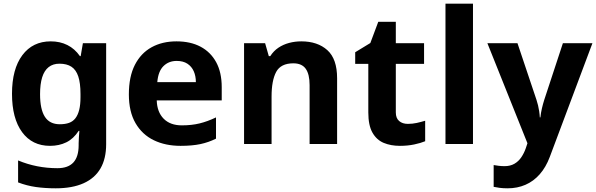

<svg xmlns="http://www.w3.org/2000/svg" viewBox="-20 -780 3229 1040"><path d="M255 -556Q305 -556 345 -536Q385 -516 413 -476H417L429 -546H555V1Q555 79 524.5 132Q494 185 433 212.5Q372 240 282 240Q224 240 174.5 233Q125 226 78 208V89Q128 110 181.5 120.5Q235 131 291 131Q349 131 377.5 100Q406 69 406 7V-4Q406 -21 407.5 -39Q409 -57 410 -71H406Q378 -28 339 -9Q300 10 251 10Q154 10 99.5 -64.5Q45 -139 45 -272Q45 -406 101 -481Q157 -556 255 -556ZM302 -435Q267 -435 243.5 -416.5Q220 -398 208.5 -361.5Q197 -325 197 -270Q197 -188 223 -147.5Q249 -107 304 -107Q333 -107 354 -114.5Q375 -122 388.5 -139.5Q402 -157 409 -185Q416 -213 416 -253V-271Q416 -330 404 -366Q392 -402 367 -418.5Q342 -435 302 -435Z M936 -556Q1012 -556 1066.5 -527Q1121 -498 1151 -443Q1181 -388 1181 -308V-236H829Q831 -173 866.5 -137Q902 -101 965 -101Q1018 -101 1061 -111.5Q1104 -122 1150 -144V-29Q1110 -9 1065.5 0.5Q1021 10 958 10Q876 10 813 -20.5Q750 -51 714 -113Q678 -175 678 -269Q678 -365 710.5 -428.5Q743 -492 801 -524Q859 -556 936 -556ZM937 -450Q894 -450 865.5 -422Q837 -394 832 -335H1041Q1041 -368 1029.5 -394Q1018 -420 995 -435Q972 -450 937 -450Z M1612 -556Q1700 -556 1753 -508.5Q1806 -461 1806 -356V0H1657V-319Q1657 -378 1636 -407.5Q1615 -437 1569 -437Q1501 -437 1476 -390.5Q1451 -344 1451 -257V0H1302V-546H1416L1436 -476H1444Q1462 -504 1488 -521.5Q1514 -539 1546 -547.5Q1578 -556 1612 -556Z M2189 -109Q2214 -109 2237 -114Q2260 -119 2283 -126V-15Q2259 -5 2223.5 2.5Q2188 10 2146 10Q2097 10 2058.5 -6Q2020 -22 1997.5 -61.5Q1975 -101 1975 -171V-434H1904V-497L1986 -547L2029 -662H2124V-546H2277V-434H2124V-171Q2124 -140 2142 -124.5Q2160 -109 2189 -109Z M2542 0H2393V-760H2542Z M2620 -546H2783L2886 -239Q2891 -224 2894.5 -209Q2898 -194 2900.5 -178Q2903 -162 2904 -144H2907Q2910 -170 2915.5 -193.5Q2921 -217 2928 -239L3029 -546H3189L2958 70Q2937 126 2903.5 164Q2870 202 2826 221Q2782 240 2730 240Q2705 240 2686.5 237.5Q2668 235 2654 232V114Q2665 116 2680.5 118Q2696 120 2713 120Q2744 120 2766.5 107Q2789 94 2804 71.5Q2819 49 2828 23L2837 -4Z"/></svg>

Font: Noto Sans Gujarati
Style: Regular
Weight: 400
Designer: Jelle Bosma - Monotype Design Team, Universal Thirst
Foundry: Monotype Imaging Inc.
Version: Version 2.102